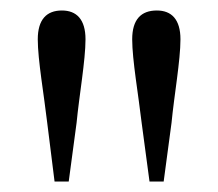

<svg xmlns="http://www.w3.org/2000/svg" viewBox="-20 -825 416 366"><path d="M98 -805C69 -805 52 -788 52 -750C52 -711 64 -643 70 -591L84 -479H111L126 -591C131 -643 143 -710 143 -750C143 -788 126 -805 98 -805ZM279 -805C249 -805 232 -788 232 -750C232 -711 244 -643 250 -591L265 -479H292L307 -591C312 -643 324 -710 324 -750C324 -788 307 -805 279 -805Z"/></svg>

Font: Source Han Serif CN
Style: Regular
Weight: 400
Designer: Ryoko NISHIZUKA 西塚涼子 (kana & ideographs); Frank Grießhammer (Latin, Greek & Cyrillic); Wenlong ZHANG 张文龙 (bopomofo); San
Foundry: Adobe
Version: Version 2.003;hotconv 1.1.1;makeotfexe 2.6.0